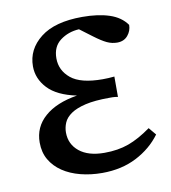

<svg xmlns="http://www.w3.org/2000/svg" viewBox="-63 -544 545 612"><g transform="rotate(-10 209.0 -237.5)"><path d="M40 -117Q40 -167 77.5 -200Q115 -233 183 -244Q120 -257 90.5 -288.5Q61 -320 61 -360Q61 -415 107.5 -451.5Q154 -488 243 -488Q294 -488 330.5 -476Q367 -464 386 -437Q386 -418 373.5 -403Q361 -388 339 -388Q322 -388 306 -395.5Q290 -403 266 -421L226 -451Q191 -449 165 -429.5Q139 -410 139 -372Q139 -333 170.5 -307Q202 -281 273 -281Q281 -281 292 -281.5Q303 -282 311 -283V-217Q301 -219 294 -219Q287 -219 283 -219Q236 -219 206 -212Q176 -205 158.5 -193Q141 -181 134.5 -165.5Q128 -150 128 -134Q128 -96 157 -72.5Q186 -49 238 -49Q282 -49 316.5 -61.5Q351 -74 390 -102L410 -78Q380 -37 331.5 -12Q283 13 220 13Q183 13 150 4.5Q117 -4 92.5 -20.5Q68 -37 54 -61Q40 -85 40 -117Z"/></g></svg>

Font: Source Serif Pro
Style: Regular
Weight: 400
Designer: Frank Grießhammer
Foundry: Adobe Systems Incorporated
Version: Version 2.000;PS 1.000;hotconv 16.6.51;makeotf.lib2.5.65220